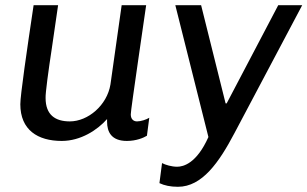

<svg xmlns="http://www.w3.org/2000/svg" viewBox="-20 -531 1180 737"><path d="M541 -511H447L404 -207C391 -127 318 -65 248 -65C192 -65 155 -90 155 -155C154 -172 166 -261 179 -346L203 -511H109C83 -337 58 -165 58 -131C58 -32 125 10 217 10C290 10 354 -32 391 -74V-64C391 -24 408 10 467 10C503 10 531 -2 544 -10L553 -79C542 -72 521 -65 506 -65C493 -65 482 -73 482 -92C481 -95 496 -200 511 -304Z M1140 -511H1048L850 -134H846L752 -511H653L780 -5C735 96 684 109 660 109C639 109 615 102 602 95L592 172C611 181 634 186 663 186C756 186 821 92 880 -20Z"/></svg>

Font: Chivo
Style: Italic
Weight: 400
Italic angle: -8°
Designer: Hector Gatti
Foundry: Omnibus-Type
Version: Version 1.003;PS 001.003;hotconv 1.0.70;makeotf.lib2.5.58329